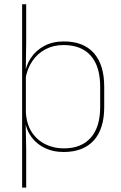

<svg xmlns="http://www.w3.org/2000/svg" viewBox="-20 -684 554 876"><path d="M270 9.5Q220 9.5 180.2 -11Q140.5 -31.5 117 -68.5Q93.5 -105.5 93 -155.5H87L98 -172Q101 -117.5 125.2 -80.8Q149.5 -44 187.8 -25.5Q226 -7 271 -7Q351 -7 394 -55.5Q437 -104 437 -196V-288.5Q437 -381 394.2 -429.8Q351.5 -478.5 269.5 -478.5Q223.5 -478.5 187 -459Q150.5 -439.5 127 -404.5Q103.5 -369.5 96 -323L87 -341.5H92.5Q97.5 -384 120.2 -418.8Q143 -453.5 181.5 -474.2Q220 -495 271.5 -495Q361 -495 408.2 -441.8Q455.5 -388.5 455.5 -288.5V-196Q455.5 -96 407.8 -43.2Q360 9.5 270 9.5ZM81 172V-664.5H99.5V-495.5L97.5 -356L98 -346.5V-138L97 -130.5L99.5 0V172Z"/></svg>

Font: Anek Gujarati Medium Thin
Style: Regular
Weight: 250
Version: Version 1.003